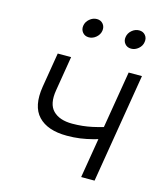

<svg xmlns="http://www.w3.org/2000/svg" viewBox="-109 -805 755 886"><g transform="rotate(15 268.5 -361.5)"><path d="M248.5 -167Q156.2 -167 111.8 -213.9Q67.4 -260.7 83 -356.9L110.4 -522.5H174.3L147 -356.9Q135.7 -289.1 166.5 -258.1Q197.3 -227.1 257.8 -227.1Q307.6 -227.1 353.3 -237.1Q398.9 -247.1 446.8 -263.7L436.5 -202.6Q402.3 -191.4 371.8 -183.3Q341.3 -175.3 311.5 -171.1Q281.7 -167 248.5 -167ZM362.3 0 449.2 -522.5H512.7L426.3 0ZM431.2 -631.8Q412.1 -631.8 401.1 -645.3Q390.1 -658.7 393.1 -677.2Q396 -696.3 411.6 -709.7Q427.2 -723.1 446.3 -723.1Q465.3 -723.1 476.3 -709.7Q487.3 -696.3 483.9 -677.2Q481.4 -658.7 465.8 -645.3Q450.2 -631.8 431.2 -631.8ZM229 -631.8Q210 -631.8 199 -645.3Q188 -658.7 190.9 -677.2Q193.8 -696.3 209.7 -709.7Q225.6 -723.1 244.1 -723.1Q263.2 -723.1 274.2 -709.7Q285.2 -696.3 282.2 -677.2Q279.3 -658.7 263.7 -645.3Q248 -631.8 229 -631.8Z"/></g></svg>

Font: Inter 28pt Light
Style: Italic
Weight: 300
Italic angle: -9.3988°
Designer: Rasmus Andersson
Foundry: rsms
Version: Version 4.001;git-66647c0bb